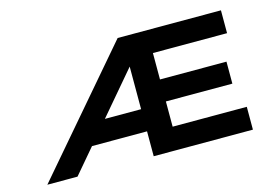

<svg xmlns="http://www.w3.org/2000/svg" viewBox="-91 -894 1585 1088"><g transform="rotate(-15 701.5 -350.0)"><path d="M65 0 665 -700H1271V-566H836V-411H1226V-282H836V-134H1271V0H689V-146H350L456 -276H689V-572L718 -560L242 0Z"/></g></svg>

Font: Lexend Tera SemiBold
Style: Regular
Weight: 600
Version: Version 1.007